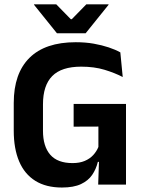

<svg xmlns="http://www.w3.org/2000/svg" viewBox="-20 -846 654 880"><path d="M264 13.5Q191 13.5 141.8 -17.2Q92.5 -48 67.8 -106.2Q43 -164.5 43 -247V-374Q43 -509.5 115.2 -581Q187.5 -652.5 327 -652.5Q372 -652.5 409.8 -645.8Q447.5 -639 478.2 -628.8Q509 -618.5 531.5 -606L542.5 -493Q506 -512 459 -526.2Q412 -540.5 352 -540.5Q262 -540.5 219.5 -497.5Q177 -454.5 177 -368V-246.5Q177 -175.5 210.2 -137Q243.5 -98.5 312.5 -98.5Q345 -98.5 368.5 -108.5Q392 -118.5 407.5 -135.5Q423 -152.5 431 -172.5V-306.5L449 -266L317.5 -265.5V-369.5H557.5V-103.5L428.5 -104Q420.5 -71 402.5 -44.5Q384.5 -18 351 -2.2Q317.5 13.5 264 13.5ZM434.5 -131.5H557.5V0H430ZM241 -693.5 136 -824V-826H238L304.5 -758H309L375.5 -826H477.5V-824L372.5 -693.5Z"/></svg>

Font: Anek Latin SemiBold
Style: Regular
Weight: 600
Designer: Yesha Goshar
Foundry: Ek Type
Version: Version 1.003